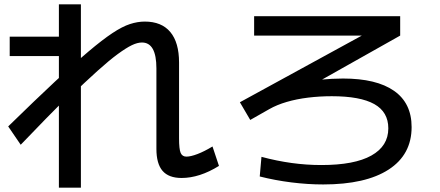

<svg xmlns="http://www.w3.org/2000/svg" viewBox="-20 -805 2040 890"><path d="M822 20Q762 20 733.5 -13Q705 -46 705 -115V-488Q705 -608 638 -608Q617 -608 591 -595.5Q565 -583 526 -554.5Q487 -526 432 -476.5Q377 -427 299 -352H290Q246 -309 192.5 -254.5Q139 -200 76 -134L18 -219Q144 -342 235 -427Q326 -512 390.5 -566.5Q455 -621 501 -651.5Q547 -682 582.5 -693.5Q618 -705 651 -705Q729 -705 769.5 -656.5Q810 -608 810 -515V-164Q810 -113 817.5 -96Q825 -79 844 -79Q864 -79 895.5 -91Q927 -103 965 -126L995 -36Q950 -8 906.5 6Q863 20 822 20ZM253 65V-545H25V-635H253V-785H355V65Z M1478 50Q1406 50 1330.5 40.5Q1255 31 1184 13L1192 -78Q1263 -59 1331.5 -49.5Q1400 -40 1470 -40Q1623 -40 1701.5 -84Q1780 -128 1780 -210Q1780 -286 1715 -322.5Q1650 -359 1518 -359Q1462 -359 1408.5 -352.5Q1355 -346 1309 -332.5Q1263 -319 1228 -299L1140 -249L1092 -331L1701 -664V-640H1158V-730H1835V-640L1302 -340L1260 -396Q1297 -410 1351 -420Q1405 -430 1463 -435.5Q1521 -441 1570 -441Q1725 -441 1806.5 -384Q1888 -327 1888 -216Q1888 -88 1781.5 -19Q1675 50 1478 50Z"/></svg>

Font: M PLUS 1 Code Medium
Style: Regular
Weight: 500
Designer: Coji Morishita
Foundry: UNDERFOREST DESIGN
Version: Version 1.002